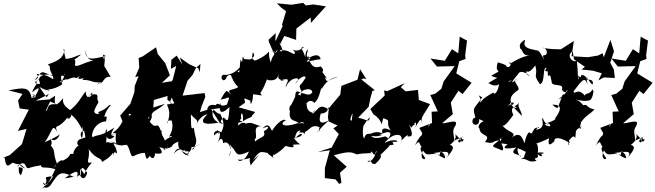

<svg xmlns="http://www.w3.org/2000/svg" viewBox="-70 -1065 4571 1339"><path d="M483 -92C444 -60 496 -28 506 -62C433 -45 427 48 463 11C381 2 455 11 369 55C360 47 327 61 304 115C312 93 324 57 340 105C284 -14 332 1 276 -60C257 -28 312 -49 280 -99C312 -69 344 -107 346 -131C349 -118 235 -73 241 -70C301 -157 293 -209 330 -143C307 -195 338 -175 325 -185C342 -180 393 -228 411 -263C374 -209 450 -252 419 -270C434 -260 465 -239 503 -162C498 -201 515 -169 504 -107C501 -91 474 -147 517 -153L526 -107ZM656 -648C635 -704 665 -678 662 -673C585 -656 524 -633 525 -717C535 -634 583 -642 592 -646C504 -627 467 -592 452 -611C468 -685 411 -614 495 -684C478 -685 446 -659 388 -654C385 -663 363 -758 380 -714C370 -682 370 -650 264 -616C289 -585 282 -614 283 -618C261 -575 306 -548 301 -512C235 -555 231 -537 185 -550C192 -538 209 -523 170 -506C235 -573 198 -576 310 -529C293 -555 173 -555 209 -486C214 -469 131 -486 210 -512C168 -511 190 -470 189 -483C189 -483 167 -460 154 -421C232 -486 190 -421 173 -389C154 -410 144 -379 188 -393C131 -406 167 -416 183 -389C149 -383 147 -383 150 -380C137 -468 83 -451 -11 -435L87 -410L56 -364L67 -309L131 -300L55 -152L115 -166L83 -60L-1 16L-50 36L-37 35C-26 141 10 57 25 72C78 95 41 52 107 111C48 87 82 66 48 100C80 48 42 135 76 157C114 71 52 127 60 83C129 47 91 129 146 102C204 87 180 97 215 87C218 117 255 92 316 116C282 180 296 162 263 212C259 251 206 172 239 227C284 175 203 172 300 164C300 164 293 192 216 254C250 226 243 261 280 230C344 133 351 125 446 169C438 167 420 174 382 179C463 115 482 127 467 165C484 183 445 164 493 155C495 89 507 97 538 140C522 208 471 173 493 113C538 173 493 154 572 68C516 79 562 43 548 -25C606 55 631 25 642 64C642 64 704 31 717 0C723 67 708 -30 745 6C747 -58 688 -64 753 -72C656 -59 703 -94 644 -54C636 -71 673 9 686 -61C643 -2 676 -29 675 -164C651 -149 675 -57 728 -115C667 -133 749 -120 752 -140C712 -119 685 -110 728 -175C616 -103 609 -131 578 -108C559 -113 585 -218 674 -219C657 -206 694 -268 657 -249C674 -322 729 -343 689 -330C644 -279 598 -293 622 -269C565 -271 590 -303 617 -352C597 -396 621 -378 604 -406C537 -417 528 -356 572 -420C584 -404 530 -351 528 -428C490 -382 482 -345 409 -289C455 -292 353 -315 371 -381C320 -321 306 -317 314 -397C255 -357 249 -370 331 -336C243 -350 275 -296 249 -292L287 -373L179 -363C197 -374 229 -384 272 -412C246 -385 275 -359 204 -460C258 -424 295 -438 268 -430C241 -449 298 -430 364 -477C352 -528 350 -550 379 -532C369 -578 400 -536 349 -489C375 -532 374 -474 347 -496C405 -522 401 -507 399 -510C484 -548 439 -495 488 -539C447 -487 538 -540 505 -507C568 -511 572 -483 640 -492C584 -470 621 -470 614 -487C654 -468 645 -537 702 -529L657 -605L665 -688Z M1314 -588 1250 -617 1183 -664 1203 -613 1162 -677 1125 -648 1122 -585 1159 -605 1134 -506 1104 -476 1097 -370C1168 -321 1089 -332 1130 -384C1135 -339 1177 -346 1095 -337C1100 -312 1127 -287 1096 -203C1088 -247 1175 -207 1124 -232C1157 -150 1084 -91 1118 -116C1167 -119 1056 -99 1076 -59C1095 -107 1040 -108 1062 -174C1049 -115 1050 -198 1021 -190C1000 -172 955 -236 963 -247C982 -236 989 -260 886 -194C913 -194 921 -204 867 -154C877 -143 887 -151 886 -162C886 -183 956 -152 989 -247C979 -291 1019 -287 1080 -341L999 -315L1003 -368L1107 -398L1121 -498L1059 -487L1115 -540L1082 -625L1030 -689L1018 -735L924 -671L897 -661L901 -593L873 -528L936 -540L979 -583L895 -529L870 -467L867 -421L839 -341L768 -259L786 -216C872 -257 823 -213 829 -271C856 -274 841 -246 798 -266C780 -173 726 -151 716 -136C793 -137 711 -148 741 -137C722 -57 773 -50 705 -80C709 -91 705 -57 782 -50C779 -54 867 -60 890 -58C785 -60 815 -69 830 -27C859 66 846 7 937 1C949 -2 939 76 975 22C1006 74 1025 -21 997 9C1002 -6 1096 33 1041 -38C1123 -18 1132 -46 1140 -64C1096 -53 1093 11 1085 -53C1075 15 1094 -32 1054 -27C1154 -39 1106 -50 1174 -78C1165 -9 1213 -11 1248 19C1185 19 1207 -63 1142 7C1179 -69 1200 9 1223 -22C1207 6 1253 -27 1247 6C1202 6 1279 11 1265 -64C1256 -12 1309 -60 1324 -56C1285 -49 1251 -8 1281 -27C1314 -99 1293 -81 1282 -175C1262 -161 1263 -168 1261 -267C1311 -211 1312 -242 1295 -176C1302 -229 1352 -267 1377 -268C1310 -206 1351 -188 1470 -213L1459 -214L1400 -307L1324 -283L1337 -326L1362 -390L1357 -416L1203 -398L1238 -502L1273 -543L1297 -592L1328 -619L1323 -560Z M1639 -349C1636 -384 1616 -386 1676 -363C1675 -314 1694 -358 1695 -407C1752 -404 1768 -388 1745 -415C1777 -468 1770 -456 1809 -557C1762 -535 1792 -553 1795 -507C1861 -495 1881 -527 1885 -619C1881 -524 1852 -525 1891 -507C1940 -498 1869 -501 1890 -505C1980 -536 1911 -468 1925 -459C1953 -536 2055 -533 1987 -481C2037 -548 2074 -537 2057 -516C2018 -458 2047 -500 2026 -475C2027 -473 2006 -465 2038 -424C2015 -409 1989 -462 1988 -381C2035 -454 2106 -455 2108 -422C2081 -376 2024 -445 2027 -399C1980 -417 2008 -408 1947 -311C1962 -340 2002 -337 1966 -336C1927 -320 1964 -246 1959 -316C1926 -208 1995 -232 2011 -207C1890 -167 1882 -208 1922 -224C1914 -244 1861 -210 1829 -155C1821 -143 1813 -229 1761 -169C1821 -200 1802 -162 1770 -151C1786 -98 1749 -123 1690 -61C1733 -39 1688 -143 1703 -90C1739 -110 1680 -184 1750 -185C1686 -201 1695 -217 1639 -202C1652 -210 1604 -218 1590 -183C1620 -158 1556 -218 1621 -213C1626 -220 1584 -222 1613 -236C1602 -283 1630 -296 1624 -219C1664 -247 1691 -246 1686 -256L1710 -284L1594 -317ZM1465 -349C1458 -298 1460 -250 1531 -319C1522 -215 1522 -212 1488 -249C1505 -245 1434 -218 1495 -200C1408 -209 1403 -274 1419 -301C1464 -254 1467 -280 1467 -268C1501 -201 1491 -173 1464 -126C1503 -141 1516 -119 1441 -158C1471 -94 1453 -156 1441 -154C1458 -149 1414 -159 1424 -120C1455 -155 1482 -156 1449 -69C1464 -102 1483 -110 1486 -66C1530 -96 1556 -1 1525 23C1563 -42 1505 -93 1548 -38C1586 -6 1563 39 1666 -8C1642 58 1593 68 1591 48C1638 56 1724 17 1716 27C1699 29 1655 10 1678 89C1723 26 1771 -12 1696 50C1747 -28 1755 -1 1808 3C1767 -6 1864 50 1838 36C1818 47 1851 -16 1840 17C1935 -40 1905 -51 1936 -45C1904 -51 2005 -20 1971 -55C2048 -66 2028 -38 1978 -103C2063 -107 2043 -168 1986 -96C1992 -147 2018 -178 2055 -129C2046 -148 2120 -217 2101 -218C2061 -190 2040 -216 2010 -202C2045 -229 2087 -201 2015 -142C2093 -129 2084 -209 2159 -178C2138 -131 2203 -180 2140 -144C2143 -135 2145 -156 2224 -225C2154 -190 2150 -221 2170 -283C2146 -264 2215 -273 2217 -305C2146 -351 2150 -285 2086 -256C2159 -290 2070 -254 2130 -298C2101 -253 2072 -314 2083 -292C2059 -322 2077 -357 2062 -335C2091 -386 2124 -348 2121 -346C2159 -378 2160 -428 2173 -455C2169 -411 2185 -517 2290 -530C2211 -509 2212 -477 2196 -526C2208 -521 2231 -492 2167 -577C2135 -545 2217 -558 2166 -602C2145 -595 2102 -577 2078 -674C2144 -617 2122 -632 2090 -660C2072 -656 2156 -711 2166 -652C2105 -648 2024 -613 2097 -659C2037 -665 2098 -732 2069 -711C2091 -732 2059 -722 2059 -666C2034 -744 2022 -720 2036 -734C2081 -757 1999 -684 1970 -725C1993 -696 1957 -728 1986 -704C1992 -661 1943 -724 1900 -713C1886 -690 1870 -735 1903 -710C1889 -736 1890 -797 1783 -793C1884 -800 1801 -734 1899 -766C1826 -741 1904 -680 1821 -706C1897 -698 1825 -713 1816 -610C1846 -609 1801 -623 1806 -706C1784 -678 1733 -649 1706 -642C1659 -676 1724 -651 1694 -701C1681 -658 1705 -642 1632 -654C1612 -707 1630 -596 1608 -650C1598 -598 1608 -543 1586 -567C1597 -578 1629 -575 1617 -604C1624 -643 1601 -554 1506 -542C1446 -558 1487 -459 1513 -533C1558 -565 1529 -515 1592 -458C1556 -432 1499 -448 1545 -404C1509 -427 1518 -461 1469 -370C1537 -383 1536 -408 1513 -336C1463 -311 1456 -361 1433 -331C1432 -332 1375 -346 1376 -297L1473 -313ZM1803 -788 1805 -773 1845 -683 1913 -814 1995 -787 1997 -866 2097 -943 2098 -905 2203 -1021 2115 -1034 2063 -1027 2044 -1045 1963 -1032 1861 -1042 1892 -1011 1925 -986 1896 -891 1902 -885 1849 -772 1853 -834Z M2485 -513 2441 -582 2423 -509 2311 -466 2303 -405 2208 -292 2224 -319 2217 -246 2222 -218 2299 -183 2322 -214 2255 -170 2293 -130 2243 -36 2147 -5 2230 -17 2196 106 2195 177 2270 186 2296 218 2311 209 2301 138 2276 162 2348 98 2258 18C2378 -16 2381 -1 2420 12C2449 5 2451 6 2526 2C2483 11 2558 -12 2523 -55C2532 -32 2506 1 2549 16C2543 -42 2605 7 2564 -39C2556 6 2529 68 2492 63C2523 32 2527 108 2532 62C2509 68 2533 80 2546 79C2615 19 2574 7 2581 19C2556 38 2648 -42 2646 -51C2695 -60 2670 -54 2668 -76C2742 -70 2679 -110 2611 -66C2666 -142 2749 -142 2728 -79C2708 -69 2796 -150 2770 -115C2830 -101 2790 -172 2782 -198C2814 -155 2778 -174 2823 -197C2810 -217 2846 -218 2825 -176C2874 -257 2860 -231 2882 -194C2856 -244 2873 -242 2929 -339L2851 -368L2845 -438L2759 -428L2725 -457L2753 -485L2630 -429L2609 -435L2613 -399L2513 -305L2533 -269C2618 -215 2577 -156 2603 -241C2674 -217 2601 -218 2668 -138C2676 -153 2577 -201 2597 -134C2551 -158 2521 -130 2495 -128C2555 -93 2632 -138 2571 -121C2657 -167 2676 -136 2624 -85C2654 -98 2620 -113 2617 -114C2523 -88 2527 -111 2502 -136C2510 -125 2479 -144 2471 -101C2455 -103 2459 -191 2470 -196C2470 -196 2493 -234 2509 -248C2501 -199 2491 -240 2398 -248C2392 -215 2352 -209 2390 -277C2390 -277 2380 -228 2382 -154L2411 -227L2501 -320L2513 -380L2527 -431L2544 -436L2450 -511L2465 -518Z M2924 -199C2938 -203 2908 -167 2877 -156C2869 -89 2877 -158 2824 -52C2871 -105 2837 -49 2899 -17C2873 -59 2836 -43 2895 37C2897 56 2851 45 2880 -16C2911 38 2934 -8 2996 16C3006 -31 3024 -54 2969 -15C3032 -21 3045 52 3026 37C2986 21 3004 17 2953 2C3024 -6 3088 -23 3041 41C3070 0 3123 -46 3056 -58C3049 -34 3134 -94 3100 -137C3113 -116 3136 -106 3151 -75C3181 -111 3161 -74 3145 -106C3146 -72 3138 -62 3123 -82C3173 -132 3175 -116 3098 -85C3095 -138 3080 -152 3106 -188C3116 -217 3117 -227 3031 -206H3014L3088 -269L3074 -349L3127 -432L3156 -409L3219 -488L3112 -553L3133 -638L3177 -654L3174 -678L3187 -782L3136 -809L3126 -693L3082 -722L3032 -641L2932 -657L2977 -601L3101 -604L3024 -497L3008 -446L2966 -412L2931 -402L2983 -288L2940 -286L2943 -207L2854 -173L2877 -133L2906 -165Z M3493 -349C3541 -356 3487 -319 3497 -335C3481 -384 3497 -405 3544 -437C3560 -461 3496 -500 3535 -514C3479 -466 3503 -500 3542 -547C3554 -575 3591 -565 3626 -534C3554 -560 3663 -610 3613 -602C3587 -569 3611 -535 3663 -609C3685 -530 3641 -555 3695 -478C3731 -485 3714 -574 3734 -592C3763 -596 3689 -559 3778 -568C3765 -580 3743 -595 3752 -533C3772 -561 3774 -498 3777 -497C3772 -455 3866 -490 3849 -441C3858 -417 3893 -417 3877 -430C3907 -452 3870 -402 3824 -374C3919 -399 3844 -427 3849 -386C3814 -319 3834 -288 3782 -335C3865 -337 3833 -282 3797 -234C3827 -257 3801 -188 3817 -250C3795 -248 3835 -236 3746 -207C3775 -202 3780 -164 3726 -198C3786 -211 3740 -170 3716 -240C3696 -248 3749 -170 3668 -160C3672 -161 3684 -190 3691 -172C3638 -191 3651 -108 3622 -143C3609 -138 3593 -103 3589 -66C3578 -80 3567 -160 3501 -106C3536 -147 3475 -136 3432 -192C3447 -172 3496 -244 3510 -264C3498 -285 3490 -328 3534 -311C3507 -345 3506 -301 3553 -351C3529 -326 3573 -286 3569 -257L3491 -338L3471 -325ZM3986 -580 4065 -572 4127 -554 4103 -504 4141 -525 4218 -521 4211 -580 4186 -628 4212 -707 4187 -787 4141 -666 4132 -694 4102 -678 4030 -666 3916 -673 3932 -779 3841 -721C3734 -722 3749 -730 3712 -730C3743 -741 3759 -678 3724 -680C3715 -680 3714 -673 3727 -647C3690 -705 3695 -717 3652 -715C3675 -716 3662 -715 3635 -722C3556 -742 3602 -781 3589 -787C3546 -758 3555 -747 3558 -726C3578 -722 3569 -663 3637 -683C3606 -674 3570 -674 3484 -618C3481 -660 3510 -599 3470 -597C3451 -603 3484 -608 3402 -630C3370 -538 3457 -594 3356 -537C3402 -509 3426 -543 3336 -486C3381 -455 3413 -470 3424 -497C3433 -469 3384 -447 3497 -507C3484 -482 3442 -498 3414 -516C3412 -425 3375 -396 3371 -420C3278 -368 3301 -367 3276 -348C3298 -387 3238 -418 3293 -386C3235 -301 3220 -323 3250 -233C3264 -267 3255 -253 3229 -236C3206 -185 3281 -178 3271 -234C3234 -235 3247 -148 3269 -235C3380 -189 3294 -208 3334 -224C3280 -228 3255 -179 3274 -169C3278 -108 3362 -134 3312 -75C3382 -57 3355 -82 3411 -86C3342 -33 3363 -49 3433 -15C3455 -37 3406 -76 3414 -122C3370 -112 3437 -114 3424 -180C3362 -100 3411 -94 3428 -99C3410 -50 3422 -73 3470 -57C3444 -43 3423 -17 3531 -37C3467 21 3565 5 3563 29C3528 0 3539 -58 3551 -20C3541 -45 3609 13 3601 -15C3555 87 3629 2 3560 46C3608 32 3611 77 3672 56C3634 28 3695 52 3679 11C3722 -4 3719 48 3679 10C3735 9 3741 -7 3672 0C3687 21 3686 -66 3668 -64C3685 -66 3772 -104 3759 -103C3747 -34 3774 -60 3796 -80C3792 -103 3824 -119 3905 -66C3876 -122 3929 -106 3895 -109C3939 -106 3852 -147 3896 -67C3902 -33 3877 -69 3909 -98C3947 -144 3938 -64 3945 -131C3943 -177 3980 -166 3988 -190C3963 -131 3976 -184 3982 -212C4018 -264 4042 -264 4076 -303C4019 -309 4032 -343 3998 -331C3946 -395 3924 -355 3947 -370C3965 -367 4021 -352 4050 -370C4067 -397 4063 -405 4074 -448C4062 -406 4073 -435 4060 -441C4046 -398 3985 -423 4021 -382C3962 -468 3936 -396 3930 -428C3992 -510 4008 -533 4028 -475C4013 -562 4017 -494 4042 -539C4012 -490 3991 -534 3992 -512C4032 -506 4068 -520 4065 -479C4048 -467 4030 -540 3985 -543C3978 -495 3952 -576 3967 -511C3956 -513 3964 -544 3953 -641C3922 -624 3875 -680 3924 -707L3933 -651L4009 -599Z M4186 -199C4200 -203 4170 -167 4139 -156C4131 -89 4139 -158 4086 -52C4133 -105 4099 -49 4161 -17C4135 -59 4098 -43 4157 37C4159 56 4113 45 4142 -16C4173 38 4196 -8 4258 16C4268 -31 4286 -54 4231 -15C4294 -21 4307 52 4288 37C4248 21 4266 17 4215 2C4286 -6 4350 -23 4303 41C4332 0 4385 -46 4318 -58C4311 -34 4396 -94 4362 -137C4375 -116 4398 -106 4413 -75C4443 -111 4423 -74 4407 -106C4408 -72 4400 -62 4385 -82C4435 -132 4437 -116 4360 -85C4357 -138 4342 -152 4368 -188C4378 -217 4379 -227 4293 -206H4276L4350 -269L4336 -349L4389 -432L4418 -409L4481 -488L4374 -553L4395 -638L4439 -654L4436 -678L4449 -782L4398 -809L4388 -693L4344 -722L4294 -641L4194 -657L4239 -601L4363 -604L4286 -497L4270 -446L4228 -412L4193 -402L4245 -288L4202 -286L4205 -207L4116 -173L4139 -133L4168 -165Z"/></svg>

Font: Hussar Lance
Style: ExBdObl
Weight: 700
Foundry: Cannot Into Space Fonts, PlusOne Fonts
Version: Version 2.270